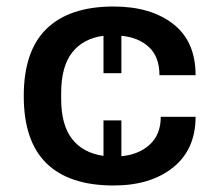

<svg xmlns="http://www.w3.org/2000/svg" viewBox="-20 -638 684 590"><path d="M329 -68Q193 -68 123 -136Q53 -204 53 -343Q53 -482 123.5 -550Q194 -618 329 -618Q443 -618 512 -564.5Q581 -511 581 -407H470Q470 -463 438 -493Q406 -523 353 -528V-413H298V-528Q236 -520 202 -477Q168 -434 168 -352V-334Q168 -254 201.5 -211Q235 -168 298 -159V-268H353V-158Q407 -163 440.5 -194Q474 -225 474 -279H581Q581 -179 512 -123.5Q443 -68 329 -68Z"/></svg>

Font: Archivo SemiExpanded Medium
Style: Regular
Weight: 500
Width: 6
Designer: Hector Gatti
Foundry: Omnibus-Type
Version: Version 2.001; ttfautohint (v1.8.3)